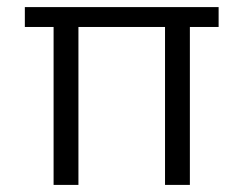

<svg xmlns="http://www.w3.org/2000/svg" viewBox="-20 -521 686 541"><path d="M131 0V-445H50V-501H596V-445H515V0H445V-445H201V0Z"/></svg>

Font: DM Sans 18pt Light
Style: Regular
Weight: 300
Designer: Colophon Foundry, Jonny Pinhorn
Foundry: Colophon Foundry
Version: Version 4.004;gftools[0.9.30]